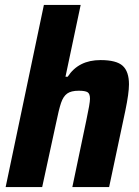

<svg xmlns="http://www.w3.org/2000/svg" viewBox="-20 -763 567 783"><path d="M159 -743H309L247 -450H256Q300 -518 390 -518Q455 -518 480.5 -494.5Q506 -471 506 -419Q506 -383 491 -311L425 0H275L332 -272Q347 -342 347 -360Q347 -381 337 -387Q327 -393 301 -393Q270 -393 254 -381.5Q238 -370 229 -343.5Q220 -317 208 -258L152 0H3Z"/></svg>

Font: Saira Semi Condensed
Style: Bold Italic
Weight: 700
Width: 4
Italic angle: -12°
Designer: Hector Gatti with collaboration of the Omnibus-Type team
Foundry: Omnibus-Type
Version: Version 1.001; ttfautohint (v1.8)